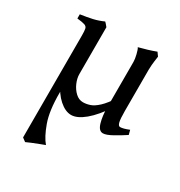

<svg xmlns="http://www.w3.org/2000/svg" viewBox="-161 -554 838 896"><g transform="rotate(30 257.5 -106.0)"><path d="M506.3 -39.6Q479 -21.5 447 -3.7Q415 14.2 397.5 14.2Q375 14.2 365 -20.5Q355 -55.2 355 -99.6Q355 -103.5 355 -128.2Q355 -152.8 355 -187.5Q355 -222.2 355 -256.8Q355 -291.5 355 -316.4Q355 -341.3 355 -345.7Q355 -360.4 349.4 -383.8Q343.8 -407.2 337.9 -415.5Q359.4 -420.9 383.5 -428.2Q407.7 -435.5 428.2 -443.4L441.9 -424.3Q440.4 -412.6 438 -396Q435.5 -379.4 434.6 -350.6Q434.6 -347.2 434.6 -325.4Q434.6 -303.7 434.6 -272.9Q434.6 -242.2 434.6 -210.7Q434.6 -179.2 434.6 -156Q434.6 -132.8 434.6 -127.4Q434.6 -84.5 439 -67.9Q443.4 -51.3 452.6 -51.3Q469.2 -51.3 500 -64ZM382.8 -119.1Q338.4 -52.2 298.3 -19Q258.3 14.2 226.1 14.2Q194.8 14.2 162.1 -14.6Q129.4 -43.5 107.2 -93.3Q85 -143.1 85 -206.1Q85 -209.5 85 -228.5Q85 -247.6 85 -271Q85 -294.4 85 -312.7Q85 -331.1 85 -333Q85 -356.9 82.5 -368.2Q80.1 -379.4 67.9 -383.5Q55.7 -387.7 26.9 -390.6V-413.1Q64.5 -418.5 92 -424.8Q119.6 -431.2 146.5 -443.4Q147 -443.4 154.1 -435.5Q161.1 -427.7 164.6 -422.9Q164.6 -421.9 164.6 -396.5Q164.6 -371.1 164.6 -334.5Q164.6 -297.9 164.6 -261Q164.6 -224.1 164.6 -198.5Q164.6 -172.9 164.6 -170.9Q164.6 -147.9 175.3 -123.3Q186 -98.6 204.1 -81.8Q222.2 -64.9 244.6 -64.9Q262.2 -64.9 281.5 -71.3Q300.8 -77.6 324 -99.1Q347.2 -120.6 376 -165ZM127.9 -211.9Q126 -184.1 126.5 -160.9Q127 -137.7 127.9 -111.8Q128.9 -85.9 128.4 -49.8Q127.9 47.9 149.2 106.7Q170.4 165.5 195.3 194.3Q186.5 197.3 167.5 204.8Q148.4 212.4 129.9 219.7Q111.3 227.1 104 231L85 216.8Q85 213.9 85 187Q85 160.2 85 117.7Q85 75.2 85 24.4Q85 -26.4 85 -77.6Q85 -128.9 85 -173.3Q85 -217.8 85 -247.6Q85 -277.3 85 -284.2Q85 -284.2 95 -271.2Q105 -258.3 115.5 -241.2Q126 -224.1 127.9 -211.9Z"/></g></svg>

Font: Namdhinggo
Style: Regular
Weight: 400
Designer: Victor Gaultney
Foundry: SIL International
Version: Version 3.001